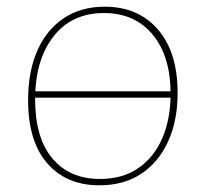

<svg xmlns="http://www.w3.org/2000/svg" viewBox="-20 -548 614 574"><path d="M77 -256V-275H502V-256ZM293 -528Q393 -528 452 -460Q511 -392 511 -270Q511 -188 483 -126Q455 -64 403 -29Q351 6 277 6Q179 6 121.5 -59.5Q64 -125 64 -249Q64 -334 91.5 -396.5Q119 -459 170.5 -493.5Q222 -528 293 -528ZM291 -509Q194 -509 139.5 -438.5Q85 -368 85 -251Q85 -136 136.5 -74.5Q188 -13 279 -13Q346 -13 393 -45Q440 -77 465 -134.5Q490 -192 490 -267Q490 -380 436.5 -444.5Q383 -509 291 -509Z"/></svg>

Font: Bitter Thin
Style: Regular
Weight: 100
Designer: Sol Matas, and Bitter project Authors
Foundry: Sol Matas
Version: Version 2.002